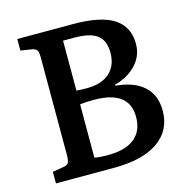

<svg xmlns="http://www.w3.org/2000/svg" viewBox="-104 -799 877 899"><g transform="rotate(-15 335.0 -350.0)"><path d="M58 0V-56L111 -65Q130 -68 136 -78Q142 -88 142 -116V-589Q142 -614 135.5 -623.5Q129 -633 109 -636L58 -644V-700H328Q464 -700 526.5 -658.5Q589 -617 589 -535Q589 -476 548.5 -433.5Q508 -391 445 -375V-370Q534 -362 581.5 -319Q629 -276 629 -200Q629 -105 554 -52.5Q479 0 338 0ZM314 -393Q385 -393 424 -428Q463 -463 463 -526Q463 -584 429 -610.5Q395 -637 317 -637H263V-395Q272 -394 284.5 -393.5Q297 -393 314 -393ZM329 -65Q413 -65 457 -100.5Q501 -136 501 -204Q501 -269 458 -300.5Q415 -332 332 -332Q287 -332 263 -328V-70Q285 -65 329 -65Z"/></g></svg>

Font: Literata 12pt Medium
Style: Regular
Weight: 500
Designer: Latin by Veronika Burian and Jose Scaglione. Greek by Irene Vlachou. Cyrillic by Vera Evstafieva.
Foundry: TypeTogether
Version: Version 3.002